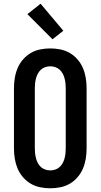

<svg xmlns="http://www.w3.org/2000/svg" viewBox="-20 -1003 540 1031"><path d="M250 8Q223 8 195.5 2.5Q168 -3 144.5 -17Q121 -31 103 -52Q85 -73 74.5 -98Q64 -123 59.5 -150.5Q55 -178 55 -205V-530Q55 -557 59.5 -584.5Q64 -612 74.5 -637Q85 -662 103 -683Q121 -704 144.5 -718Q168 -732 195.5 -737.5Q223 -743 250 -743Q277 -743 304.5 -737.5Q332 -732 355.5 -718Q379 -704 397 -683Q415 -662 425.5 -637Q436 -612 440.5 -584.5Q445 -557 445 -530V-205Q445 -178 440.5 -150.5Q436 -123 425.5 -98Q415 -73 397 -52Q379 -31 355.5 -17Q332 -3 304.5 2.5Q277 8 250 8ZM250 -88Q264 -88 277 -92.5Q290 -97 300 -106Q310 -115 316.5 -127Q323 -139 326.5 -152Q330 -165 331.5 -178.5Q333 -192 333 -205V-530Q333 -543 331.5 -556.5Q330 -570 326.5 -583Q323 -596 316.5 -608Q310 -620 300 -629Q290 -638 277 -642.5Q264 -647 250 -647Q236 -647 223 -642.5Q210 -638 200 -629Q190 -620 183.5 -608Q177 -596 173.5 -583Q170 -570 168.5 -556.5Q167 -543 167 -530V-205Q167 -192 168.5 -178.5Q170 -165 173.5 -152Q177 -139 183.5 -127Q190 -115 200 -106Q210 -97 223 -92.5Q236 -88 250 -88ZM262 -792 127 -927 198 -983 320 -838Z"/></svg>

Font: Iosevka Curly Slab
Style: Bold
Weight: 700
Monospace: yes
Designer: Belleve Invis
Foundry: Belleve Invis
Version: Version 22.1.2; ttfautohint (v1.8.4)